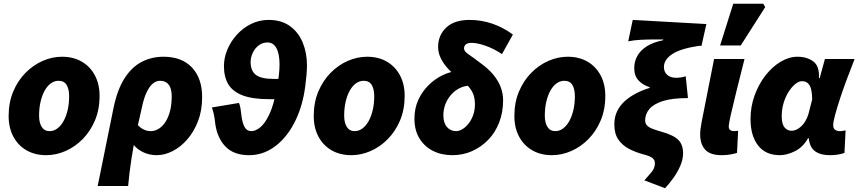

<svg xmlns="http://www.w3.org/2000/svg" viewBox="-20 -814 4569 1022"><path d="M226 12Q166 12 121 -14Q76 -40 51 -87Q26 -134 26 -196Q26 -269 50.5 -327Q75 -385 116 -426.5Q157 -468 207.5 -490Q258 -512 310 -512Q370 -512 415 -486Q460 -460 485 -413Q510 -366 510 -304Q510 -231 485.5 -173Q461 -115 420 -73.5Q379 -32 328.5 -10Q278 12 226 12ZM244 -116Q266 -116 285 -130Q304 -144 318 -169Q332 -194 340 -228Q348 -262 348 -302Q348 -340 334.5 -362Q321 -384 292 -384Q270 -384 251 -370.5Q232 -357 218 -332Q204 -307 196 -273Q188 -239 188 -198Q188 -161 202 -138.5Q216 -116 244 -116Z M500 176 584 -238Q604 -336 642.5 -396.5Q681 -457 734 -484.5Q787 -512 850 -512Q948 -512 1002 -454.5Q1056 -397 1056 -297Q1056 -226 1034 -169Q1012 -112 976.5 -71.5Q941 -31 898.5 -9.5Q856 12 814 12Q777 12 745 -2.5Q713 -17 692 -42Q685 -4 679.5 32.5Q674 69 669.5 105Q665 141 662 176ZM782 -116Q804 -116 824 -128Q844 -140 860 -164Q876 -188 885 -222.5Q894 -257 894 -302Q894 -343 878 -363.5Q862 -384 832 -384Q812 -384 794.5 -370Q777 -356 762.5 -327Q748 -298 738 -254L714 -148Q724 -137 735 -130Q746 -123 758 -119.5Q770 -116 782 -116Z M1306 12Q1225 12 1181 -33Q1137 -78 1126 -154Q1122 -189 1118 -206.5Q1114 -224 1108 -242L1252 -266Q1258 -253 1260.5 -234.5Q1263 -216 1266 -192Q1271 -158 1282.5 -137Q1294 -116 1318 -116Q1340 -116 1365 -136Q1390 -156 1413 -204Q1436 -252 1452 -336Q1460 -377 1464 -410.5Q1468 -444 1468 -470Q1468 -527 1451.5 -557.5Q1435 -588 1404 -588Q1377 -588 1356.5 -572Q1336 -556 1325 -532Q1314 -508 1314 -484Q1314 -437 1342 -415.5Q1370 -394 1436 -394H1482L1472 -286H1414Q1324 -286 1271 -306.5Q1218 -327 1195 -366Q1172 -405 1172 -462Q1172 -506 1190 -549.5Q1208 -593 1240.5 -629Q1273 -665 1316.5 -686.5Q1360 -708 1410 -708Q1478 -708 1523.5 -675Q1569 -642 1591.5 -587Q1614 -532 1614 -466Q1614 -445 1611.5 -415.5Q1609 -386 1605 -356Q1601 -326 1596 -302Q1577 -211 1535.5 -140Q1494 -69 1435 -28.5Q1376 12 1306 12Z M1850 12Q1790 12 1745 -14Q1700 -40 1675 -87Q1650 -134 1650 -196Q1650 -269 1674.5 -327Q1699 -385 1740 -426.5Q1781 -468 1831.5 -490Q1882 -512 1934 -512Q1994 -512 2039 -486Q2084 -460 2109 -413Q2134 -366 2134 -304Q2134 -231 2109.5 -173Q2085 -115 2044 -73.5Q2003 -32 1952.5 -10Q1902 12 1850 12ZM1868 -116Q1890 -116 1909 -130Q1928 -144 1942 -169Q1956 -194 1964 -228Q1972 -262 1972 -302Q1972 -340 1958.5 -362Q1945 -384 1916 -384Q1894 -384 1875 -370.5Q1856 -357 1842 -332Q1828 -307 1820 -273Q1812 -239 1812 -198Q1812 -161 1826 -138.5Q1840 -116 1868 -116Z M2388 12Q2330 12 2284.5 -11Q2239 -34 2212.5 -77.5Q2186 -121 2186 -182Q2186 -237 2206.5 -282Q2227 -327 2261 -360.5Q2295 -394 2335.5 -413.5Q2376 -433 2415 -436L2478 -358Q2451 -357 2426 -344.5Q2401 -332 2381.5 -310Q2362 -288 2351 -260Q2340 -232 2340 -200Q2340 -160 2359 -138Q2378 -116 2408 -116Q2424 -116 2441.5 -126.5Q2459 -137 2474 -156Q2489 -175 2498.5 -201Q2508 -227 2508 -258Q2508 -287 2500.5 -309Q2493 -331 2475.5 -351.5Q2458 -372 2426 -394Q2395 -417 2369 -444Q2343 -471 2327.5 -501.5Q2312 -532 2312 -564Q2312 -626 2355 -667Q2398 -708 2480 -708Q2542 -708 2600.5 -688Q2659 -668 2710 -630L2652 -526Q2607 -556 2563 -571Q2519 -586 2490 -586Q2470 -586 2460 -578Q2450 -570 2450 -556Q2450 -541 2473 -525.5Q2496 -510 2538 -478Q2581 -447 2607 -415Q2633 -383 2645.5 -349.5Q2658 -316 2658 -280Q2658 -216 2637 -162Q2616 -108 2578.5 -69.5Q2541 -31 2492.5 -9.5Q2444 12 2388 12Z M2918 12Q2858 12 2813 -14Q2768 -40 2743 -87Q2718 -134 2718 -196Q2718 -269 2742.5 -327Q2767 -385 2808 -426.5Q2849 -468 2899.5 -490Q2950 -512 3002 -512Q3062 -512 3107 -486Q3152 -460 3177 -413Q3202 -366 3202 -304Q3202 -231 3177.5 -173Q3153 -115 3112 -73.5Q3071 -32 3020.5 -10Q2970 12 2918 12ZM2936 -116Q2958 -116 2977 -130Q2996 -144 3010 -169Q3024 -194 3032 -228Q3040 -262 3040 -302Q3040 -340 3026.5 -362Q3013 -384 2984 -384Q2962 -384 2943 -370.5Q2924 -357 2910 -332Q2896 -307 2888 -273Q2880 -239 2880 -198Q2880 -161 2894 -138.5Q2908 -116 2936 -116Z M3520 188 3410 146Q3428 126 3447 103.5Q3466 81 3466 56Q3466 38 3453.5 27.5Q3441 17 3406 8Q3364 -3 3328.5 -21.5Q3293 -40 3271.5 -71Q3250 -102 3250 -152Q3250 -191 3265 -222Q3280 -253 3306.5 -276.5Q3333 -300 3367 -317.5Q3401 -335 3438 -346V-350Q3402 -361 3379 -385.5Q3356 -410 3356 -452Q3356 -486 3372 -515.5Q3388 -545 3422 -567Q3456 -589 3510 -600V-604Q3492 -604 3458 -604Q3424 -604 3388 -602Q3352 -600 3324 -594L3348 -708L3740 -686L3714 -570H3700Q3601 -555 3557.5 -525.5Q3514 -496 3514 -458Q3514 -440 3522 -427Q3530 -414 3544.5 -407Q3559 -400 3580 -400Q3605 -400 3630 -408L3642 -292Q3558 -292 3508 -276Q3458 -260 3436 -233Q3414 -206 3414 -174Q3414 -158 3423 -147.5Q3432 -137 3452 -129Q3472 -121 3504 -112Q3567 -94 3591.5 -68.5Q3616 -43 3616 2Q3616 33 3602 66.5Q3588 100 3566 131Q3544 162 3520 188Z M3821 12Q3760 12 3733.5 -17.5Q3707 -47 3707 -98Q3707 -113 3709 -129Q3711 -145 3715 -166L3781 -500H3943Q3918 -401 3899 -324.5Q3880 -248 3869.5 -201Q3859 -154 3859 -142Q3859 -127 3867 -121.5Q3875 -116 3885 -116Q3890 -116 3896.5 -116.5Q3903 -117 3909 -118L3903 0Q3890 4 3869 8Q3848 12 3821 12ZM3813 -572 3883 -794H4043L4053 -776L3923 -572Z M4131 12Q4055 12 4015 -40Q3975 -92 3975 -180Q3975 -247 3997 -307Q4019 -367 4055 -413Q4091 -459 4135.5 -485.5Q4180 -512 4225 -512Q4275 -512 4309 -487Q4343 -462 4339 -398H4343L4371 -500H4529Q4510 -451 4489.5 -397Q4469 -343 4452.5 -292.5Q4436 -242 4425.5 -203.5Q4415 -165 4415 -148Q4415 -130 4425.5 -123Q4436 -116 4449 -116Q4460 -116 4467 -117.5Q4474 -119 4481 -120L4475 0Q4459 6 4439.5 9Q4420 12 4397 12Q4348 12 4319 -8.5Q4290 -29 4285 -78Q4285 -78 4285 -78Q4285 -78 4285 -78H4281Q4254 -30 4211 -9Q4168 12 4131 12ZM4193 -118Q4207 -118 4220.5 -124.5Q4234 -131 4246 -142.5Q4258 -154 4267.5 -170.5Q4277 -187 4283 -206L4303 -284Q4303 -337 4289.5 -359.5Q4276 -382 4249 -382Q4232 -382 4213 -366.5Q4194 -351 4177.5 -325Q4161 -299 4151 -265.5Q4141 -232 4141 -196Q4141 -154 4156 -136Q4171 -118 4193 -118Z"/></svg>

Font: Source Sans 3 Black
Style: Italic
Weight: 900
Italic angle: -11°
Designer: Paul D. Hunt
Foundry: Adobe
Version: Version 3.052;hotconv 1.1.0;makeotfexe 2.6.0